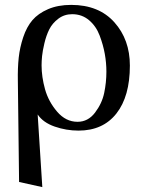

<svg xmlns="http://www.w3.org/2000/svg" viewBox="-20 -522 594 785"><path d="M134 -54 153 243 58 222 53 -191Q52 -244 56.5 -286Q61 -328 75 -370Q89 -412 112.5 -439.5Q136 -467 176.5 -484.5Q217 -502 271 -502Q384 -502 447.5 -431Q511 -360 511 -254Q511 -128 456 -58Q401 12 301 12Q251 12 203.5 -4.5Q156 -21 134 -54ZM415 -229Q415 -265 408.5 -301.5Q402 -338 387.5 -376.5Q373 -415 344 -439.5Q315 -464 275 -464Q243 -464 218.5 -445.5Q194 -427 181.5 -402Q169 -377 161.5 -345Q154 -313 152 -292.5Q150 -272 150 -255Q150 -208 164 -157.5Q178 -107 213.5 -65.5Q249 -24 297 -24Q340 -24 368.5 -61.5Q397 -99 406 -142Q415 -185 415 -229Z"/></svg>

Font: Linguistics Pro
Style: Regular
Weight: 400
Designer: Stefan Peev, Context Ltd
Foundry: Stefan Peev, Context Ltd
Version: Version 001.000